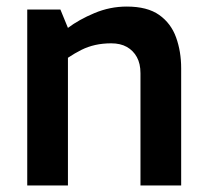

<svg xmlns="http://www.w3.org/2000/svg" viewBox="-20 -565 633 585"><path d="M63 0V-536H164L187 -480Q220 -505 267.5 -525Q315 -545 366 -545Q429 -545 465 -519.5Q501 -494 516.5 -451Q532 -408 532 -357V0H408V-342Q408 -371 397 -391Q386 -411 366.5 -422Q347 -433 319 -433Q293 -433 270.5 -428Q248 -423 228 -413Q208 -403 187 -389V0Z"/></svg>

Font: Exo Thin SemiBold
Style: Regular
Weight: 600
Version: Version 2.000